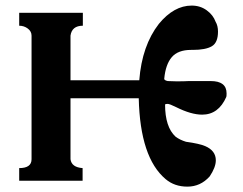

<svg xmlns="http://www.w3.org/2000/svg" viewBox="-20 -657 885 698"><path d="M589.8 -362.3 622.1 -361.3Q650.4 -361.3 666 -362.3H746.1Q803.7 -362.3 803.7 -317.4Q803.7 -307.6 802.7 -304.7Q774.4 -240.2 714.8 -240.2Q674.8 -240.2 620.1 -267.6Q596.7 -279.3 589.4 -279.3Q582 -279.3 580.1 -277.3Q580.1 -195.3 618.2 -160.2Q633.8 -148.4 656.2 -141.6Q705.1 -134.8 725.6 -126Q764.6 -109.4 764.6 -74.2Q764.6 -48.8 742.2 -15.6Q709 21.5 661.1 21.5Q614.3 21.5 582 -5.9Q489.3 -84 484.4 -299.8H236.3V-78.1Q240.2 -48.8 280.3 -45.9V0H49.8V-45.9Q94.7 -45.9 94.7 -78.1V-527.3Q94.7 -543 81.1 -553.2Q67.4 -563.5 49.8 -563.5V-610.4H281.2V-563.5Q241.2 -563.5 236.3 -527.3V-365.2H486.3Q496.1 -491.2 557.6 -570.3Q612.3 -636.7 676.8 -636.7Q708 -636.7 731.4 -619.6Q754.9 -602.5 763.7 -578.1Q772.5 -563.5 772.5 -542Q772.5 -502 750 -488.8Q727.5 -475.6 680.7 -475.6H674.8Q627 -475.6 604.5 -449.2Q582 -422.9 577.1 -371.1V-370.1Q577.1 -365.2 589.8 -362.3Z"/></svg>

Font: Menaion Unicode
Style: Regular
Weight: 400
Designer: Aleksandr Andreev
Foundry: Ponomar Technologies, Inc.
Version: 2.0